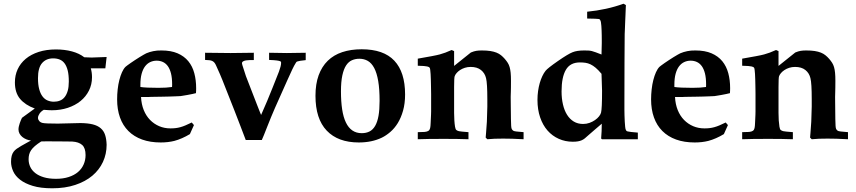

<svg xmlns="http://www.w3.org/2000/svg" viewBox="-20 -739 4541 1019"><path d="M96.7 -113.8 164.6 -163.1Q113.8 -181.6 86.4 -214.4Q59.1 -247.1 59.1 -301.8Q59.1 -339.4 73.7 -371.3Q88.4 -403.3 116.5 -426.8Q144.5 -450.2 185.1 -463.4Q225.6 -476.6 277.3 -476.6Q323.2 -476.6 362.1 -466.1Q400.9 -455.6 427.2 -435.1Q456.1 -433.6 466.3 -433.6Q481 -433.6 545.9 -436.5L539.1 -376.5H461.9Q468.3 -354 468.3 -329.1Q468.3 -290.5 452.1 -258.3Q436 -226.1 407.5 -202.9Q378.9 -179.7 339.8 -166.7Q300.8 -153.8 254.9 -153.8Q247.1 -153.8 236.6 -154.5Q226.1 -155.3 212.4 -156.2Q197.3 -147.5 189.5 -135.5Q181.6 -123.5 181.6 -113.3Q181.6 -104.5 188.2 -96.7Q194.8 -88.9 206.5 -86.4Q220.7 -83 287.1 -83L407.2 -85.9Q446.3 -85.4 472.4 -78.9Q498.5 -72.3 514.6 -58.3Q530.8 -44.4 537.8 -22.9Q544.9 -1.5 545.9 29.3Q545.9 78.1 526.4 120.4Q506.8 162.6 470 193.6Q433.1 224.6 379.4 242.4Q325.7 260.3 257.3 260.3Q195.8 260.3 154.1 247.6Q112.3 234.9 86.7 214.8Q61 194.8 49.8 169.7Q38.6 144.5 38.6 120.1Q38.6 101.1 42 88.4Q45.4 75.7 52 66.7Q58.6 57.6 68.8 50.5Q79.1 43.5 92.3 35.6Q116.2 22 129.2 14.9Q142.1 7.8 144.5 6.8Q131.8 5.4 119.9 0.5Q107.9 -4.4 98.6 -12Q89.4 -19.5 83.7 -29.8Q78.1 -40 78.1 -52.2Q78.1 -59.6 80.1 -68.4Q82 -77.1 85 -85.7Q87.9 -94.2 91.1 -101.6Q94.2 -108.9 96.7 -113.8ZM181.6 -324.2Q181.6 -290 188 -266.1Q194.3 -242.2 205.6 -227.3Q216.8 -212.4 232.4 -205.8Q248 -199.2 266.1 -199.2Q283.7 -199.2 298.3 -205.1Q313 -210.9 323.2 -223.9Q333.5 -236.8 339.4 -257.1Q345.2 -277.3 345.2 -306.2Q345.2 -341.3 339.4 -364.7Q333.5 -388.2 322.8 -402.6Q312 -417 296.6 -423.1Q281.2 -429.2 262.2 -429.2Q225.1 -429.2 203.4 -404.3Q181.6 -379.4 181.6 -324.2ZM198.7 11.7Q178.2 24.9 165.3 36.1Q152.3 47.4 145 58.3Q137.7 69.3 134.8 80.8Q131.8 92.3 131.8 106Q131.8 127.9 140.6 146.7Q149.4 165.5 167.5 179.7Q185.5 193.8 212.9 201.9Q240.2 210 277.3 210Q315.4 210 344.7 200.4Q374 190.9 393.8 174.1Q413.6 157.2 423.8 134Q434.1 110.8 434.1 84Q434.1 46.4 416 30.3Q397.9 14.2 362.8 12.2Q350.1 11.7 320.3 11.7Q290.5 11.7 243.2 11.2Q234.9 11.2 223.6 11.2Q212.4 11.2 198.7 11.7Z M1009.3 -75.2 987.8 -27.3Q945.8 -2 905.3 8.8Q872.1 17.1 833 17.1Q777.3 17.1 734.1 1.5Q690.9 -14.2 661.4 -43.7Q631.8 -73.2 616.7 -115.7Q601.6 -158.2 601.6 -211.4Q601.6 -237.8 604.5 -264.4Q607.4 -291 613.3 -314Q619.1 -336.9 627.4 -355.5Q635.7 -374 646 -384.3Q647.9 -386.2 655.5 -391.8Q663.1 -397.5 673.6 -404.8Q684.1 -412.1 696.5 -420.2Q709 -428.2 720.5 -435.5Q731.9 -442.9 741.7 -448.2Q751.5 -453.6 756.3 -456.1Q773.4 -463.4 793.5 -467.5Q813.5 -471.7 836.9 -471.2Q887.2 -471.2 922.4 -456.1Q957.5 -440.9 979.5 -414.1Q1001.5 -387.2 1011.2 -350.6Q1021 -314 1021 -271Q1021 -264.2 1020.8 -257.6Q1020.5 -251 1020 -244.6Q1012.7 -242.7 1000.2 -240Q987.8 -237.3 975.1 -235.1Q962.4 -232.9 951.9 -231.2Q941.4 -229.5 938 -229Q928.2 -228.5 912.1 -227.8Q896 -227.1 877.9 -226.6Q859.9 -226.1 841.3 -225.8Q822.8 -225.6 807.9 -225.3Q793 -225.1 783.9 -224.9Q774.9 -224.6 774.9 -224.6Q771.5 -224.1 768.1 -224.1Q764.6 -224.1 760.7 -224.1H728.5Q730.5 -185.5 742.9 -154.8Q755.4 -124 776.4 -102.5Q797.4 -81.1 825 -69.3Q852.5 -57.6 884.8 -57.6Q899.9 -57.6 912.1 -59.1Q924.3 -60.5 937 -64Q949.7 -67.4 964.1 -73.5Q978.5 -79.6 997.6 -88.9ZM893.1 -277.3Q893.1 -280.8 893.3 -283.9Q893.6 -287.1 893.6 -290Q893.6 -325.2 887.5 -349.4Q881.3 -373.5 870.4 -388.4Q859.4 -403.3 844.2 -410.2Q829.1 -417 811.5 -417Q793.5 -417 777.6 -409.7Q761.7 -402.3 750 -387Q738.3 -371.6 731.7 -347.4Q725.1 -323.2 725.1 -289.1V-277.3Q753.9 -272.9 821.3 -272.9Q864.7 -272.9 893.1 -277.3Z M1284.2 3.9Q1271.5 -30.3 1256.6 -68.6Q1241.7 -106.9 1224.6 -151.4L1160.2 -314.5Q1151.4 -337.4 1127.4 -390.1Q1123 -400.4 1118.2 -406.2Q1113.3 -412.1 1106.7 -415.3Q1100.1 -418.5 1091.1 -419.4Q1082 -420.4 1068.4 -420.9V-459Q1138.2 -457.5 1204.1 -457.5Q1266.6 -457.5 1327.1 -459V-420.4Q1317.4 -420.4 1306.2 -420.2Q1294.9 -419.9 1285.6 -418.5Q1276.4 -417 1270.3 -413.3Q1264.2 -409.7 1264.2 -402.8L1266.1 -394L1285.2 -335L1343.3 -185.1Q1351.6 -163.1 1357.4 -149.2Q1363.3 -135.3 1365.7 -128.9L1397.5 -202.1L1427.2 -274.9Q1448.7 -327.1 1460.2 -358.2Q1471.7 -389.2 1471.7 -402.8Q1471.7 -406.2 1471.7 -409.2Q1471.7 -412.1 1466.3 -414.3Q1460.9 -416.5 1447.8 -418.2Q1434.6 -419.9 1408.2 -420.9V-459Q1459 -457.5 1502.4 -457.5Q1544.9 -457.5 1602.5 -459V-419.9Q1583 -418 1573 -416.3Q1563 -414.6 1558.1 -412.8Q1553.2 -411.1 1551.8 -408.2Q1550.3 -405.3 1547.4 -400.9Q1537.1 -385.7 1504.9 -313L1439.5 -166.5Q1429.7 -144.5 1418.9 -117.9Q1408.2 -91.3 1398.4 -66.9Q1388.7 -42.5 1381.1 -23.2Q1373.5 -3.9 1369.6 3.9Z M1654.3 -230.5Q1654.3 -293 1671.1 -339.4Q1688 -385.7 1719.5 -416.5Q1751 -447.3 1796.6 -462.4Q1842.3 -477.5 1899.4 -477.5Q2016.1 -477.5 2073 -416.7Q2129.9 -356 2129.9 -237.8Q2129.9 -189.5 2119.1 -151.6Q2108.4 -113.8 2091.1 -85.7Q2073.7 -57.6 2051.5 -38.6Q2029.3 -19.5 2006.3 -8.3Q1953.6 17.1 1884.3 17.1Q1773.9 17.1 1714.1 -45.7Q1654.3 -108.4 1654.3 -230.5ZM1789.6 -253.9Q1789.6 -200.2 1795.9 -158.7Q1802.2 -117.2 1815.7 -89.1Q1829.1 -61 1850.1 -46.6Q1871.1 -32.2 1899.9 -32.2Q1923.3 -32.2 1941.2 -41.3Q1959 -50.3 1970.9 -70.8Q1982.9 -91.3 1988.8 -124Q1994.6 -156.7 1994.6 -203.6Q1994.6 -266.1 1987.3 -308.8Q1980 -351.6 1966.1 -377.9Q1952.1 -404.3 1932.1 -415.8Q1912.1 -427.2 1887.2 -427.2Q1866.2 -427.2 1848.1 -419.4Q1830.1 -411.6 1817.1 -392.1Q1804.2 -372.6 1796.9 -338.9Q1789.6 -305.2 1789.6 -253.9Z M2758.8 -37.6V0Q2725.1 -2 2698.2 -2.7Q2671.4 -3.4 2650.4 -3.4Q2625.5 -3.4 2605 -2.7Q2584.5 -2 2566.4 0L2557.6 -8.8Q2558.1 -14.2 2559.8 -35.2Q2561.5 -56.2 2564 -93.3L2566.4 -173.3V-211.9Q2566.4 -254.9 2564.7 -282.7Q2563 -310.5 2559.6 -324.2Q2553.2 -351.1 2532.7 -367.4Q2512.2 -383.8 2478 -383.8Q2461.4 -383.8 2447 -379.2Q2432.6 -374.5 2421.6 -367.2Q2410.6 -359.9 2403.3 -351.3Q2396 -342.8 2393.1 -334.5Q2390.1 -326.7 2390.1 -277.3V-256.3V-174.3Q2390.1 -159.7 2390.1 -139.4Q2390.1 -119.1 2391.4 -100.1Q2392.6 -81.1 2395 -66.4Q2397.5 -51.8 2402.3 -48.8Q2406.2 -46.4 2408.4 -45.2Q2410.6 -43.9 2416 -42.7Q2421.4 -41.5 2432.6 -40.5Q2443.8 -39.6 2466.3 -37.6V0Q2439.5 -1 2407 -1.5Q2374.5 -2 2335.9 -2Q2290.5 -2 2256.3 -1.5Q2222.2 -1 2197.3 0V-37.6Q2220.2 -37.6 2233.6 -38.8Q2247.1 -40 2253.9 -44.7Q2260.7 -49.3 2262.9 -59.1Q2265.1 -68.8 2265.6 -86.4L2267.6 -129.9Q2268.1 -136.7 2268.1 -147.7Q2268.1 -158.7 2268.1 -174.3V-238.3Q2268.1 -246.1 2267.8 -259Q2267.6 -272 2267.3 -286.9Q2267.1 -301.8 2266.6 -317.4Q2266.1 -333 2265.4 -345.9Q2264.6 -358.9 2263.4 -367.9Q2262.2 -377 2260.7 -378.9Q2259.3 -381.3 2256.6 -383.1Q2253.9 -384.8 2247.6 -386.2Q2241.2 -387.7 2229.5 -388.7Q2217.8 -389.6 2197.3 -390.1V-427.7Q2241.7 -435.5 2270.8 -440.9Q2299.8 -446.3 2314 -450.2Q2341.8 -457.5 2377 -473.6L2390.1 -467.8V-389.2L2479 -460.4Q2487.8 -463.9 2494.6 -466.1Q2501.5 -468.3 2507.8 -469.2Q2514.2 -470.2 2521 -470.7Q2527.8 -471.2 2536.6 -471.2Q2563 -471.2 2582 -468.3Q2601.1 -465.3 2615 -459.7Q2628.9 -454.1 2639.2 -445.8Q2649.4 -437.5 2659.2 -426.3Q2668.5 -415.5 2674.8 -405.5Q2681.2 -395.5 2684.8 -382.8Q2688.5 -370.1 2690.2 -352.8Q2691.9 -335.4 2691.9 -309.6Q2691.9 -288.1 2691.7 -274.2Q2691.4 -260.3 2691.2 -251Q2690.9 -241.7 2690.7 -235.8Q2690.4 -230 2690.4 -224.6L2690.9 -174.3Q2691.4 -131.3 2691.7 -107.2Q2691.9 -83 2692.9 -70.8Q2693.8 -58.6 2696 -54.4Q2698.2 -50.3 2702.1 -46.9Q2705.1 -44.4 2709 -43.2Q2712.9 -42 2719.2 -41.3Q2725.6 -40.5 2735.1 -39.8Q2744.6 -39.1 2758.8 -37.6Z M3365.2 -35.2V0H3262.7H3174.8L3170.4 -3.9L3172.9 -42.5L3173.8 -82.5Q3156.7 -68.4 3138.7 -52.5Q3120.6 -36.6 3100.1 -19Q3091.3 -10.7 3083.7 -4.6Q3076.2 1.5 3067.4 5.4Q3058.6 9.3 3047.4 11.2Q3036.1 13.2 3020 13.2Q2980 13.2 2945.6 -2.2Q2911.1 -17.6 2886 -46.1Q2860.8 -74.7 2846.7 -116Q2832.5 -157.2 2832.5 -208.5Q2832.5 -232.9 2835.7 -255.6Q2838.9 -278.3 2844.7 -298.6Q2850.6 -318.8 2858.4 -335.2Q2866.2 -351.6 2875.5 -363.3Q2886.2 -377 2940.9 -415Q2995.1 -452.6 3019 -461.9Q3042 -471.2 3080.6 -471.2Q3094.2 -471.2 3103.3 -470.7Q3112.3 -470.2 3121.3 -468Q3130.4 -465.8 3141.8 -461.4Q3153.3 -457 3172.4 -449.7Q3173.8 -478.5 3173.8 -509.8Q3173.8 -516.6 3173.8 -527.6Q3173.8 -538.6 3173.6 -551.3Q3173.3 -564 3172.9 -576.9Q3172.4 -589.8 3171.6 -601.1Q3170.9 -612.3 3169.4 -620.4Q3168 -628.4 3166 -631.3Q3164.1 -634.3 3163.3 -635.7Q3162.6 -637.2 3157.2 -638.2Q3151.9 -639.2 3138.2 -639.6Q3124.5 -640.1 3096.2 -640.6V-676.8Q3200.2 -687 3289.1 -719.2L3301.8 -711.9Q3301.3 -704.1 3300.8 -689.9Q3300.3 -675.8 3299.6 -659.2Q3298.8 -642.6 3298.1 -625.2Q3297.4 -607.9 3296.9 -593.5Q3296.4 -579.1 3295.9 -569.3Q3295.4 -559.6 3295.4 -558.1Q3294.4 -494.1 3294.4 -405.3Q3294.4 -316.4 3293.9 -201.2V-155.8Q3293.9 -144 3294.4 -127.2Q3294.9 -110.4 3295.7 -94.5Q3296.4 -78.6 3297.9 -66.2Q3299.3 -53.7 3301.3 -50.3Q3303.2 -46.9 3304.4 -44.9Q3305.7 -43 3311.3 -41.5Q3316.9 -40 3329.1 -38.6Q3341.3 -37.1 3365.2 -35.2ZM3172.4 -347.2Q3155.8 -367.2 3141.6 -379.2Q3127.4 -391.1 3114 -397.5Q3100.6 -403.8 3086.9 -405.8Q3073.2 -407.7 3057.6 -407.7Q3006.3 -407.7 2983.4 -368.7Q2960.4 -329.6 2960.4 -253.9Q2960.4 -216.3 2967.8 -184.6Q2975.1 -152.8 2989.5 -129.9Q3003.9 -106.9 3025.1 -94Q3046.4 -81.1 3074.7 -81.1Q3092.8 -81.1 3108.9 -86.9Q3125 -92.8 3137.9 -101.8Q3150.9 -110.8 3159.2 -121.3Q3167.5 -131.8 3169.9 -141.1Q3175.3 -161.6 3175.3 -257.3Z M3843.3 -75.2 3821.8 -27.3Q3779.8 -2 3739.3 8.8Q3706.1 17.1 3667 17.1Q3611.3 17.1 3568.1 1.5Q3524.9 -14.2 3495.4 -43.7Q3465.8 -73.2 3450.7 -115.7Q3435.5 -158.2 3435.5 -211.4Q3435.5 -237.8 3438.5 -264.4Q3441.4 -291 3447.3 -314Q3453.1 -336.9 3461.4 -355.5Q3469.7 -374 3480 -384.3Q3481.9 -386.2 3489.5 -391.8Q3497.1 -397.5 3507.6 -404.8Q3518.1 -412.1 3530.5 -420.2Q3543 -428.2 3554.4 -435.5Q3565.9 -442.9 3575.7 -448.2Q3585.4 -453.6 3590.3 -456.1Q3607.4 -463.4 3627.4 -467.5Q3647.5 -471.7 3670.9 -471.2Q3721.2 -471.2 3756.3 -456.1Q3791.5 -440.9 3813.5 -414.1Q3835.4 -387.2 3845.2 -350.6Q3855 -314 3855 -271Q3855 -264.2 3854.7 -257.6Q3854.5 -251 3854 -244.6Q3846.7 -242.7 3834.2 -240Q3821.8 -237.3 3809.1 -235.1Q3796.4 -232.9 3785.9 -231.2Q3775.4 -229.5 3772 -229Q3762.2 -228.5 3746.1 -227.8Q3730 -227.1 3711.9 -226.6Q3693.8 -226.1 3675.3 -225.8Q3656.7 -225.6 3641.8 -225.3Q3627 -225.1 3617.9 -224.9Q3608.9 -224.6 3608.9 -224.6Q3605.5 -224.1 3602.1 -224.1Q3598.6 -224.1 3594.7 -224.1H3562.5Q3564.5 -185.5 3576.9 -154.8Q3589.4 -124 3610.4 -102.5Q3631.3 -81.1 3658.9 -69.3Q3686.5 -57.6 3718.8 -57.6Q3733.9 -57.6 3746.1 -59.1Q3758.3 -60.5 3771 -64Q3783.7 -67.4 3798.1 -73.5Q3812.5 -79.6 3831.5 -88.9ZM3727.1 -277.3Q3727.1 -280.8 3727.3 -283.9Q3727.5 -287.1 3727.5 -290Q3727.5 -325.2 3721.4 -349.4Q3715.3 -373.5 3704.3 -388.4Q3693.4 -403.3 3678.2 -410.2Q3663.1 -417 3645.5 -417Q3627.4 -417 3611.6 -409.7Q3595.7 -402.3 3584 -387Q3572.3 -371.6 3565.7 -347.4Q3559.1 -323.2 3559.1 -289.1V-277.3Q3587.9 -272.9 3655.3 -272.9Q3698.7 -272.9 3727.1 -277.3Z M4480.5 -37.6V0Q4446.8 -2 4419.9 -2.7Q4393.1 -3.4 4372.1 -3.4Q4347.2 -3.4 4326.7 -2.7Q4306.2 -2 4288.1 0L4279.3 -8.8Q4279.8 -14.2 4281.5 -35.2Q4283.2 -56.2 4285.6 -93.3L4288.1 -173.3V-211.9Q4288.1 -254.9 4286.4 -282.7Q4284.7 -310.5 4281.2 -324.2Q4274.9 -351.1 4254.4 -367.4Q4233.9 -383.8 4199.7 -383.8Q4183.1 -383.8 4168.7 -379.2Q4154.3 -374.5 4143.3 -367.2Q4132.3 -359.9 4125 -351.3Q4117.7 -342.8 4114.7 -334.5Q4111.8 -326.7 4111.8 -277.3V-256.3V-174.3Q4111.8 -159.7 4111.8 -139.4Q4111.8 -119.1 4113 -100.1Q4114.3 -81.1 4116.7 -66.4Q4119.1 -51.8 4124 -48.8Q4127.9 -46.4 4130.1 -45.2Q4132.3 -43.9 4137.7 -42.7Q4143.1 -41.5 4154.3 -40.5Q4165.5 -39.6 4188 -37.6V0Q4161.1 -1 4128.7 -1.5Q4096.2 -2 4057.6 -2Q4012.2 -2 3978 -1.5Q3943.8 -1 3918.9 0V-37.6Q3941.9 -37.6 3955.3 -38.8Q3968.8 -40 3975.6 -44.7Q3982.4 -49.3 3984.6 -59.1Q3986.8 -68.8 3987.3 -86.4L3989.3 -129.9Q3989.7 -136.7 3989.7 -147.7Q3989.7 -158.7 3989.7 -174.3V-238.3Q3989.7 -246.1 3989.5 -259Q3989.3 -272 3989 -286.9Q3988.8 -301.8 3988.3 -317.4Q3987.8 -333 3987.1 -345.9Q3986.3 -358.9 3985.1 -367.9Q3983.9 -377 3982.4 -378.9Q3981 -381.3 3978.3 -383.1Q3975.6 -384.8 3969.2 -386.2Q3962.9 -387.7 3951.2 -388.7Q3939.5 -389.6 3918.9 -390.1V-427.7Q3963.4 -435.5 3992.4 -440.9Q4021.5 -446.3 4035.6 -450.2Q4063.5 -457.5 4098.6 -473.6L4111.8 -467.8V-389.2L4200.7 -460.4Q4209.5 -463.9 4216.3 -466.1Q4223.1 -468.3 4229.5 -469.2Q4235.8 -470.2 4242.7 -470.7Q4249.5 -471.2 4258.3 -471.2Q4284.7 -471.2 4303.7 -468.3Q4322.8 -465.3 4336.7 -459.7Q4350.6 -454.1 4360.8 -445.8Q4371.1 -437.5 4380.9 -426.3Q4390.1 -415.5 4396.5 -405.5Q4402.8 -395.5 4406.5 -382.8Q4410.2 -370.1 4411.9 -352.8Q4413.6 -335.4 4413.6 -309.6Q4413.6 -288.1 4413.3 -274.2Q4413.1 -260.3 4412.8 -251Q4412.6 -241.7 4412.4 -235.8Q4412.1 -230 4412.1 -224.6L4412.6 -174.3Q4413.1 -131.3 4413.3 -107.2Q4413.6 -83 4414.6 -70.8Q4415.5 -58.6 4417.7 -54.4Q4419.9 -50.3 4423.8 -46.9Q4426.8 -44.4 4430.7 -43.2Q4434.6 -42 4440.9 -41.3Q4447.3 -40.5 4456.8 -39.8Q4466.3 -39.1 4480.5 -37.6Z"/></svg>

Font: XB Kayhan
Style: Bold
Weight: 700
Designer: Behnam
Foundry: Irmug
Version: Version 7.300 2009